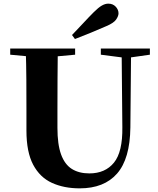

<svg xmlns="http://www.w3.org/2000/svg" viewBox="-20 -1013 869 1053"><path d="M375 -821Q406 -853 436 -885.5Q466 -918 494 -946Q520 -972 538.5 -982.5Q557 -993 574 -993Q599 -993 614.5 -976.5Q630 -960 630 -940Q630 -925 617 -906Q604 -887 564 -870Q521 -851 478 -833.5Q435 -816 391 -799ZM417 20Q331 20 265 -10Q199 -40 162 -109.5Q125 -179 125 -297V-406Q125 -490 124.5 -576Q124 -662 121 -747H297Q296 -662 295.5 -577Q295 -492 295 -406V-312Q295 -221 315 -166Q335 -111 374 -86.5Q413 -62 470 -62Q557 -62 605 -121Q653 -180 651 -316L647 -747H699L695 -314Q693 -142 622 -61Q551 20 417 20ZM36 -713V-747H392V-713L228 -698H198ZM533 -713V-747H802V-713L689 -697H657Z"/></svg>

Font: Noto Serif SC ExtraLight Black
Style: Regular
Weight: 900
Version: Version 2.002-H1;hotconv 1.1.0;makeotfexe 2.6.0